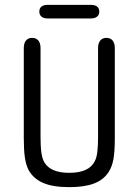

<svg xmlns="http://www.w3.org/2000/svg" viewBox="-20 -761 571 791"><path d="M453 -192V-563Q453 -583 444 -594Q435 -605 418 -605Q402 -605 393 -594Q384 -583 384 -563V-197Q384 -160 381 -135.5Q378 -111 371 -98Q359 -73 332.5 -61Q306 -49 265 -49Q228 -49 203 -59Q178 -69 164 -90Q155 -104 151 -129Q147 -154 147 -197V-563Q147 -583 138 -594Q129 -605 112 -605Q96 -605 87 -594Q78 -583 78 -563V-192Q78 -142 82.5 -112Q87 -82 97 -62Q117 -25 157.5 -7.5Q198 10 265 10Q327 10 366 -4.5Q405 -19 426 -50Q441 -72 447 -103.5Q453 -135 453 -192ZM176 -741Q160 -741 151 -734Q142 -727 142 -713Q142 -700 151 -692.5Q160 -685 176 -685H354Q371 -685 380 -692.5Q389 -700 389 -713Q389 -727 380 -734Q371 -741 354 -741Z"/></svg>

Font: Beiruti
Style: Regular
Weight: 400
Designer: Arlette Boutros
Foundry: Boutros
Version: Version 1.41